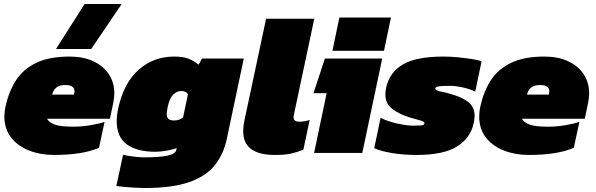

<svg xmlns="http://www.w3.org/2000/svg" viewBox="-20 -768 2991 964"><path d="M261 -522 405 -748H591L438 -522ZM251 10Q183 10 126.5 -12Q70 -34 36 -77Q2 -120 2 -184Q2 -208 8 -235Q25 -311 61.5 -366.5Q98 -422 163 -453Q228 -484 330 -484Q398 -484 448.5 -460.5Q499 -437 526.5 -395.5Q554 -354 554 -299Q554 -288 552.5 -276.5Q551 -265 549 -253L532 -172H216Q227 -153 255 -142.5Q283 -132 347 -132Q392 -132 435.5 -139.5Q479 -147 505 -156L477 -26Q395 10 251 10ZM242 -293H351L353 -302Q354 -305 354 -311Q354 -323 344 -332Q334 -341 308 -341Q278 -341 262.5 -328Q247 -315 242 -293Z M707 176Q691 176 662 174.5Q633 173 605 170.5Q577 168 564 166L598 9Q617 14 649 18Q681 22 703 22Q780 22 820.5 13.5Q861 5 865 -15L867 -24Q846 -17 816 -11.5Q786 -6 760 -6Q668 -6 617 -43Q566 -80 566 -159Q566 -174 568 -191Q570 -208 574 -227Q603 -354 677.5 -419Q752 -484 855 -484Q899 -484 927 -473Q955 -462 977 -443L994 -474H1204L1119 -72Q1103 6 1058.5 61.5Q1014 117 929.5 146.5Q845 176 707 176ZM854 -163Q879 -163 899 -178L924 -296Q917 -304 910 -307.5Q903 -311 889 -311Q867 -311 849 -292.5Q831 -274 822 -231Q820 -221 818.5 -212.5Q817 -204 817 -197Q817 -176 827.5 -169.5Q838 -163 854 -163Z M1360 10Q1201 10 1201 -109Q1201 -134 1207 -162L1316 -674H1558L1456 -194Q1455 -190 1454.5 -186Q1454 -182 1454 -179Q1454 -157 1483 -157Q1511 -157 1535 -166L1503 -16Q1469 -3 1439.5 3.5Q1410 10 1360 10Z M1649 -513 1684 -680H1943L1908 -513ZM1557 0 1620 -300H1554L1611 -474H1899L1799 0Z M2071 10Q2003 10 1945.5 0Q1888 -10 1859 -24L1891 -177Q1912 -165 1942.5 -156Q1973 -147 2003.5 -142Q2034 -137 2055 -137Q2078 -137 2093.5 -138Q2109 -139 2111 -148Q2113 -156 2098 -161Q2083 -166 2059.5 -172Q2036 -178 2012 -187Q1963 -207 1939 -230.5Q1915 -254 1915 -293Q1915 -301 1916 -310Q1917 -319 1919 -329Q1936 -405 2003 -444.5Q2070 -484 2208 -484Q2240 -484 2277 -480.5Q2314 -477 2347 -472Q2380 -467 2398 -460L2366 -308Q2337 -322 2301.5 -329.5Q2266 -337 2238 -337Q2224 -337 2207.5 -336.5Q2191 -336 2179 -333.5Q2167 -331 2165 -324Q2164 -314 2193 -308.5Q2222 -303 2257 -292Q2313 -274 2338 -249.5Q2363 -225 2363 -187Q2363 -178 2361.5 -168.5Q2360 -159 2358 -148Q2342 -75 2274.5 -32.5Q2207 10 2071 10Z M2635 10Q2567 10 2510.5 -12Q2454 -34 2420 -77Q2386 -120 2386 -184Q2386 -208 2392 -235Q2409 -311 2445.5 -366.5Q2482 -422 2547 -453Q2612 -484 2714 -484Q2782 -484 2832.5 -460.5Q2883 -437 2910.5 -395.5Q2938 -354 2938 -299Q2938 -288 2936.5 -276.5Q2935 -265 2933 -253L2916 -172H2600Q2611 -153 2639 -142.5Q2667 -132 2731 -132Q2776 -132 2819.5 -139.5Q2863 -147 2889 -156L2861 -26Q2779 10 2635 10ZM2626 -293H2735L2737 -302Q2738 -305 2738 -311Q2738 -323 2728 -332Q2718 -341 2692 -341Q2662 -341 2646.5 -328Q2631 -315 2626 -293Z"/></svg>

Font: Kanit Black
Style: Italic
Weight: 900
Italic angle: -12°
Designer: Katatrad Team
Foundry: CadsonDemak
Version: Version 2.000; ttfautohint (v1.8.3)